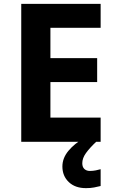

<svg xmlns="http://www.w3.org/2000/svg" viewBox="-20 -734 600 994"><path d="M501 0H90V-714H501V-590H241V-433H483V-309H241V-125H501ZM406 111Q406 131 417 141Q428 151 445 151Q461 151 476 148Q491 145 501 142V229Q485 233 467 236.5Q449 240 425 240Q369 240 336 208.5Q303 177 303 128Q303 84 335 46Q367 8 413 -17L478 0Q444 32 425 58.5Q406 85 406 111Z"/></svg>

Font: Noto Sans Bamum
Style: Bold
Weight: 700
Designer: Monotype Design Team
Foundry: Monotype Imaging Inc.
Version: Version 2.002; ttfautohint (v1.8.4.7-5d5b)